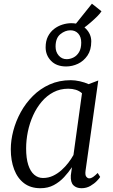

<svg xmlns="http://www.w3.org/2000/svg" viewBox="-20 -984 596 1014"><path d="M432 -84Q428.5 -59.5 435.8 -50.8Q443 -42 451 -42Q461 -42 471.5 -49.2Q482 -56.5 496 -70.5L509 -49.5Q505.5 -43 492 -28.8Q478.5 -14.5 457.5 -2.2Q436.5 10 410.5 10Q383.5 10 367.8 -5.5Q352 -21 354 -57.5L360 -101Q342 -74 318.5 -48.5Q295 -23 264.2 -6.5Q233.5 10 193.5 10Q142 10 107.2 -16.2Q72.5 -42.5 54.8 -89Q37 -135.5 37 -196Q37 -242.5 50.2 -293.2Q63.5 -344 89.5 -391.5Q115.5 -439 153.8 -477.2Q192 -515.5 242.2 -538Q292.5 -560.5 354 -560.5Q376 -560.5 401.8 -554.8Q427.5 -549 448 -539.5L499 -559ZM413 -491.5Q399 -504 380.5 -509.8Q362 -515.5 340.5 -515.5Q297.5 -515.5 262.5 -497.2Q227.5 -479 200.5 -447.2Q173.5 -415.5 155 -374.8Q136.5 -334 127.2 -289Q118 -244 118 -200Q118 -148 129.2 -113.2Q140.5 -78.5 160.8 -61.2Q181 -44 207 -44Q235.5 -44 259.8 -55.5Q284 -67 304.5 -85.2Q325 -103.5 341 -124.5Q357 -145.5 368 -165.5ZM329.5 -633Q278.5 -633 249.8 -662.5Q221 -692 221 -734Q221 -767.5 233.2 -791.5Q245.5 -815.5 265.5 -831Q285.5 -846.5 309.5 -854Q333.5 -861.5 356.5 -861.5Q404.5 -861.5 433.2 -832.8Q462 -804 462 -765.5Q462 -720 442 -690.8Q422 -661.5 391.8 -647.2Q361.5 -633 329.5 -633ZM332 -671.5Q350.5 -671.5 368.2 -680.5Q386 -689.5 397.5 -708.8Q409 -728 409 -759Q409 -789.5 393.2 -806.8Q377.5 -824 352 -824Q324 -824 298.8 -803.5Q273.5 -783 273.5 -738Q273.5 -710 290 -690.8Q306.5 -671.5 332 -671.5ZM388.5 -816 362.5 -836 465.5 -964.5 516 -924.5Q509 -913 493.5 -897.5Q478 -882 459.2 -865.8Q440.5 -849.5 422.5 -836.5Q404.5 -823.5 391.5 -817.5Z"/></svg>

Font: Merriweather 36pt Light
Style: Italic
Weight: 300
Italic angle: -7.8°
Version: Version 2.101